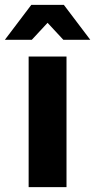

<svg xmlns="http://www.w3.org/2000/svg" viewBox="-46 -771 392 791"><path d="M72 -538H228V0H72ZM215 -607 150 -677 85 -607H-26L83 -751H217L326 -607Z"/></svg>

Font: Montserrat-Bold
Style: Bold
Weight: 700
Version: Version 7.200